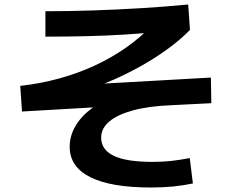

<svg xmlns="http://www.w3.org/2000/svg" viewBox="-20 -785 1040 854"><path d="M651 49Q473 49 381.5 3Q290 -43 290 -132Q290 -181 316 -225Q342 -269 389.5 -304Q437 -339 500 -358L510 -314L78 -289L70 -403Q160 -413 243.5 -436Q327 -459 401.5 -493.5Q476 -528 541 -573.5Q606 -619 658 -674L691 -644Q613 -636 530.5 -631Q448 -626 360.5 -624Q273 -622 182 -622V-735Q283 -735 390 -738.5Q497 -742 605 -748.5Q713 -755 817 -765L825 -652Q785 -611 731 -571Q677 -531 614.5 -495.5Q552 -460 486.5 -431Q421 -402 358 -384L348 -408L918 -440L920 -326L741 -317Q641 -313 571.5 -294Q502 -275 466 -244.5Q430 -214 430 -173Q430 -119 486 -92Q542 -65 658 -65Q702 -65 740 -69Q778 -73 824 -82L838 31Q795 40 750 44.5Q705 49 651 49Z"/></svg>

Font: M PLUS 2
Style: Bold
Weight: 700
Designer: Coji Morishita
Foundry: UNDERFOREST DESIGN
Version: Version 1.001